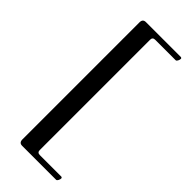

<svg xmlns="http://www.w3.org/2000/svg" viewBox="-275 -735 946 946"><g transform="rotate(45 198.0 -262.0)"><path d="M92.8 145.5V-669.9Q92.8 -693.4 114.3 -693.4H358.4Q359.9 -693.4 362.1 -691.7Q364.3 -689.9 364.3 -687Q364.3 -680.2 360.1 -672.1Q356 -664.1 350.6 -664.1H208Q190.4 -664.1 190.4 -646.5V122.1Q190.4 139.6 208 139.6H358.4Q359.9 139.6 362.1 141.4Q364.3 143.1 364.3 146Q364.3 152.8 360.1 160.9Q356 168.9 350.6 168.9H114.3Q92.8 168.9 92.8 145.5Z"/></g></svg>

Font: Monomachus
Style: Medium
Weight: 500
Designer: Alexey Kryukov
Version: Version 1.0